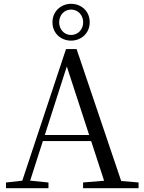

<svg xmlns="http://www.w3.org/2000/svg" viewBox="-20 -993 758 1013"><path d="M354.8 -778.6C407.3 -778.6 453.3 -816.5 453.3 -875.8C453.3 -935.9 407.3 -972.9 354.8 -972.9C303.6 -972.9 256.8 -934.7 256.8 -875.8C256.8 -815.1 303.6 -778.6 354.8 -778.6ZM354.8 -808.5C317.5 -808.5 292.1 -839.1 292.1 -875.8C292.1 -911.2 317.5 -942.5 354.8 -942.5C393.4 -942.5 418.8 -911.2 418.8 -875.8C418.8 -839.1 393.4 -808.5 354.8 -808.5ZM11.6 0H235.7V-30.1L127.5 -41.1H110.1L11.6 -30.1ZM84.4 0H126.3L338.3 -660.6L342.1 -674.6H321.9L542.1 0H632.2L384.1 -734.2H328.3ZM192.4 -248.8H503.6L500.1 -280.7H195.9ZM418.3 0H711.1V-30.3L580.7 -41.3H551.9L418.3 -30.3Z"/></svg>

Font: Source Han Serif TW VF
Style: Regular
Weight: 250
Designer: Ryoko NISHIZUKA 西塚涼子 (kana & ideographs); Frank Grießhammer (Latin, Greek & Cyrillic); Wenlong ZHANG 张文龙 (bopomofo); San
Foundry: Adobe
Version: Version 2.002;hotconv 1.1.0;makeotfexe 2.6.0